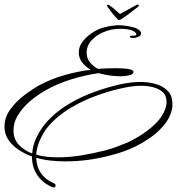

<svg xmlns="http://www.w3.org/2000/svg" viewBox="-28 -657 788 853"><path d="M578 -635Q582 -637 583 -637Q587 -637 588.5 -633.5Q590 -630 587 -628Q581 -624 568.5 -614Q556 -604 542 -593.5Q528 -583 516.5 -575.5Q505 -568 501 -568Q497 -568 485 -581.5Q473 -595 462.5 -609.5Q452 -624 449 -628Q447 -630 447 -631Q447 -636 452 -636Q455 -636 456 -635Q476 -621 487 -610.5Q498 -600 505 -595Q511 -598 525.5 -606Q540 -614 555.5 -622.5Q571 -631 578 -635ZM210 176 206 175Q162 157 138 121.5Q114 86 114 38Q85 28 57 10Q29 -8 10.5 -34Q-8 -60 -8 -94Q-8 -136 18 -171.5Q44 -207 80.5 -234.5Q117 -262 150 -280Q201 -307 259 -323.5Q317 -340 375 -347Q354 -359 338 -378.5Q322 -398 322 -423Q322 -449 337.5 -470Q353 -491 375.5 -507Q398 -523 420 -531Q436 -536 452.5 -539.5Q469 -543 485 -544Q490 -545 493 -545Q496 -545 500 -545Q512 -545 530.5 -542.5Q549 -540 566.5 -535Q584 -530 593 -521Q599 -515 599 -509Q599 -498 585.5 -493Q572 -488 563 -488Q561 -488 555 -489Q549 -490 549 -494Q549 -499 556.5 -498.5Q564 -498 571 -499Q578 -500 578 -507Q578 -508 576 -510Q564 -522 546 -525.5Q528 -529 511 -529Q504 -529 498 -529Q492 -529 486 -528Q459 -526 429 -513Q399 -500 378 -477Q357 -454 357 -422Q357 -397 372 -379.5Q387 -362 407 -351Q448 -354 488 -354Q501 -354 519 -353Q537 -352 551 -348.5Q565 -345 565 -338Q565 -329 554 -325Q543 -321 530 -319.5Q517 -318 511 -318Q459 -318 411 -332Q351 -324 287 -304Q223 -284 170 -253Q140 -236 108 -209.5Q76 -183 54 -149Q32 -115 32 -77Q32 -38 56.5 -13Q81 12 115 25Q118 -13 133 -44Q157 -95 197 -133.5Q237 -172 287 -200.5Q337 -229 391 -248.5Q445 -268 496 -280Q521 -286 546.5 -289.5Q572 -293 597 -293Q629 -293 661.5 -284.5Q694 -276 716 -254.5Q738 -233 738 -195V-185Q733 -143 705.5 -107.5Q678 -72 640.5 -46Q603 -20 567 -3Q542 9 515 18Q488 27 460 34Q362 60 262 60Q230 60 197.5 56.5Q165 53 133 44Q135 110 188 145Q194 149 200.5 152Q207 155 213 158Q219 162 219 166Q219 176 210 176ZM229 42Q282 42 335.5 33Q389 24 440 11Q466 4 490.5 -5Q515 -14 539 -24Q571 -39 607.5 -63Q644 -87 673 -118.5Q702 -150 710 -187Q711 -191 711.5 -195Q712 -199 712 -203Q712 -233 694 -248.5Q676 -264 650 -270Q624 -276 600 -276Q575 -276 550 -272Q525 -268 500 -262Q453 -251 400.5 -232Q348 -213 299 -185.5Q250 -158 210.5 -121Q171 -84 150 -36Q143 -21 138.5 -4Q134 13 133 30Q156 37 180.5 39.5Q205 42 229 42Z"/></svg>

Font: Sassy Frass
Style: Regular
Weight: 400
Designer: Robert E. Leuschke
Foundry: Robert E. Leuschke
Version: Version 1.010; ttfautohint (v1.8.3)